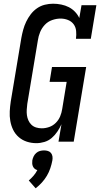

<svg xmlns="http://www.w3.org/2000/svg" viewBox="-20 -763 540 1034"><path d="M176 8Q149 8 124.5 0Q100 -8 81 -24.5Q62 -41 51 -63.5Q40 -86 35.5 -111.5Q31 -137 32.5 -163.5Q34 -190 38 -217L95 -559Q99 -581 105 -603Q111 -625 121 -646Q131 -667 145.5 -686Q160 -705 179.5 -718.5Q199 -732 221.5 -737.5Q244 -743 266 -743Q288 -743 310 -738.5Q332 -734 350.5 -724.5Q369 -715 383.5 -700Q398 -685 407 -666L419 -735H499L469 -554H389Q392 -575 390 -596Q388 -617 376.5 -632.5Q365 -648 346 -655.5Q327 -663 306 -663Q284 -663 261 -655Q238 -647 221.5 -629.5Q205 -612 196 -590Q187 -568 184 -546L127 -204Q125 -188 124 -172.5Q123 -157 125 -142.5Q127 -128 133 -114.5Q139 -101 149.5 -91Q160 -81 174.5 -76.5Q189 -72 205 -72Q225 -72 245 -79Q265 -86 280.5 -101.5Q296 -117 304 -136.5Q312 -156 315 -176L339 -322H247L260 -402H444L377 0H295L311 -94Q302 -74 289 -54.5Q276 -35 258.5 -20Q241 -5 219 1.5Q197 8 176 8ZM172 251 135 209Q149 197 161 183Q173 169 181 153Q173 151 167 146Q161 141 157.5 133.5Q154 126 153.5 117.5Q153 109 154 101Q156 90 161 79.5Q166 69 175 61Q184 53 195 50Q206 47 217 47Q228 47 238 50Q248 53 254.5 61Q261 69 262.5 79.5Q264 90 262 101Q258 122 251 143Q244 164 232.5 183.5Q221 203 205.5 220Q190 237 172 251Z"/></svg>

Font: Iosevka Curly Slab MdObl
Style: Regular
Weight: 500
Italic angle: -9°
Monospace: yes
Designer: Belleve Invis
Foundry: Belleve Invis
Version: Version 11.0.0; ttfautohint (v1.8.3)